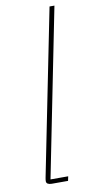

<svg xmlns="http://www.w3.org/2000/svg" viewBox="-86 -776 386 812"><g transform="rotate(-10 107.0 -370.0)"><path d="M68 0Q58 0 51.5 -3.5Q45 -7 45 -15Q45 -21 47 -31L189 -740H210L66 -19H142L138 0Z"/></g></svg>

Font: IBM Plex Sans Condensed Thin
Style: Italic
Weight: 100
Width: 3
Italic angle: -11°
Designer: Mike Abbink, Paul van der Laan, Pieter van Rosmalen
Foundry: Bold Monday
Version: Version 1.3